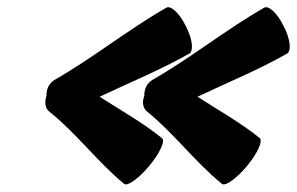

<svg xmlns="http://www.w3.org/2000/svg" viewBox="-20 -528 811 524"><path d="M115 -223C189 -164 246 -86 319 -26C328 -19 359 -41 388 -76C416 -110 432 -144 422 -151C369 -194 309 -227 252 -264C334 -303 418 -337 497 -382C509 -389 505 -423 487 -457C470 -492 446 -514 434 -507C329 -447 234 -370 129 -310C114 -301 106 -284 107 -267C101 -249 103 -232 115 -223ZM382 -223C455 -164 512 -86 586 -26C595 -19 626 -41 655 -76C683 -110 698 -144 689 -151C636 -194 576 -227 519 -264C601 -303 685 -337 764 -382C776 -389 772 -423 754 -457C737 -492 713 -514 701 -507C596 -447 501 -370 396 -310C381 -301 373 -284 374 -267C367 -249 370 -232 382 -223Z"/></svg>

Font: Nupuram Black Oblique
Style: Regular
Weight: 900
Designer: Santhosh Thottingal (santhosh.thottingal@gmail.com)
Foundry: SMC
Version: Version 1.000